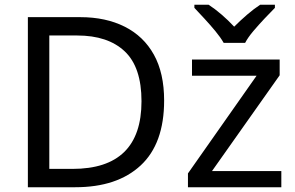

<svg xmlns="http://www.w3.org/2000/svg" viewBox="-20 -786 1240 806"><path d="M669 -364Q669 -183 570.5 -91.5Q472 0 296 0H97V-714H317Q424 -714 503.5 -674Q583 -634 626 -556.5Q669 -479 669 -364ZM574 -361Q574 -504 503.5 -570.5Q433 -637 304 -637H187V-77H284Q574 -77 574 -361ZM1161 0H769V-58L1057 -468H786V-536H1154V-470L870 -68H1161ZM919 -606Q906 -629 884 -655.5Q862 -682 838 -708Q814 -734 796 -753V-766H856Q882 -749 910 -725Q938 -701 963 -674Q990 -701 1018 -725Q1046 -749 1072 -766H1134V-753Q1115 -734 1090.5 -708Q1066 -682 1043.5 -655.5Q1021 -629 1009 -606Z"/></svg>

Font: Noto IKEA Arabic
Style: Regular
Weight: 400
Designer: Monotype Design Team
Foundry: Monotype Imaging Inc.
Version: Version 1.200